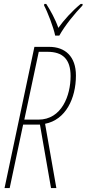

<svg xmlns="http://www.w3.org/2000/svg" viewBox="-20 -951 438 971"><path d="M259 -771H280C308 -822 360 -885 397 -923L398 -931H388C343 -894 303 -849 275 -810C260 -854 234 -900 214 -931H204L203 -923C220 -892 251 -812 259 -771ZM3 0H29L97 -321H182L238 0H265L208 -325C312 -345 364 -453 364 -569C364 -666 309 -714 229 -714H154ZM174 -346H103L176 -689H220C297 -689 337 -652 337 -566C337 -469 293 -346 174 -346Z"/></svg>

Font: Noto Sans ExtraCondensed Thin
Style: Italic
Weight: 100
Width: 2
Italic angle: -12°
Designer: Monotype Design Team
Foundry: Monotype Imaging Inc.
Version: Version 2.013